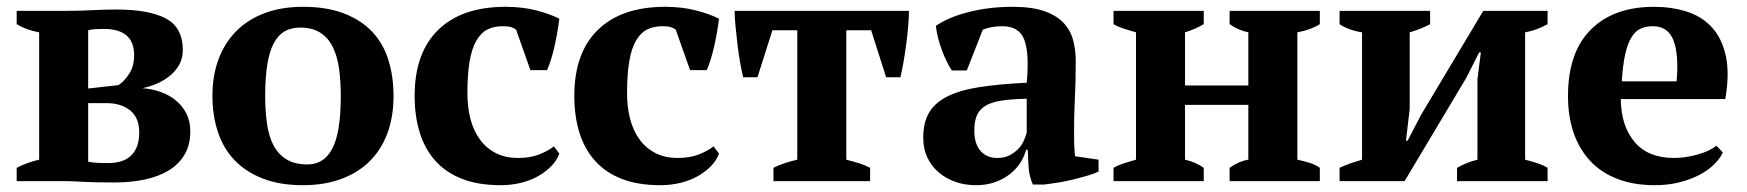

<svg xmlns="http://www.w3.org/2000/svg" viewBox="-20 -532 5132 564"><path d="M539 -146Q539 -106 522 -77.5Q505 -49 475 -31Q445 -13 404.5 -4.5Q364 4 318 4Q286 4 263 3.5Q240 3 223 2Q206 1 193.5 0.5Q181 0 170 0H29V-39Q60 -55 95 -63V-437Q57 -444 29 -461V-500H164Q212 -500 249 -502Q286 -504 323 -504Q418 -504 467.5 -477.5Q517 -451 517 -385Q517 -361 506.5 -342Q496 -323 478.5 -309Q461 -295 440 -286Q419 -277 398 -273Q426 -271 451.5 -262Q477 -253 496.5 -237Q516 -221 527.5 -198.5Q539 -176 539 -146ZM239 -57Q253 -54 269.5 -53.5Q286 -53 298 -53Q343 -53 366 -76Q389 -99 389 -143Q389 -186 362.5 -207.5Q336 -229 293 -229H239ZM239 -272 328 -282Q344 -292 359 -314.5Q374 -337 374 -370Q374 -447 285 -447Q274 -447 262 -446.5Q250 -446 239 -443Z M604 0ZM604 -250Q604 -311 622.5 -359.5Q641 -408 675.5 -442Q710 -476 759 -494Q808 -512 870 -512Q940 -512 990.5 -492.5Q1041 -473 1073.5 -438.5Q1106 -404 1121 -355.5Q1136 -307 1136 -250Q1136 -189 1118 -140.5Q1100 -92 1065.5 -58Q1031 -24 981.5 -6Q932 12 870 12Q802 12 752 -7.5Q702 -27 669 -61.5Q636 -96 620 -144.5Q604 -193 604 -250ZM759 -250Q759 -205 764.5 -167.5Q770 -130 784 -104Q798 -78 822 -63.5Q846 -49 884 -49Q906 -49 924 -59.5Q942 -70 955 -93.5Q968 -117 974.5 -155.5Q981 -194 981 -250Q981 -296 975.5 -333Q970 -370 956.5 -396Q943 -422 920 -436.5Q897 -451 862 -451Q836 -451 817 -440.5Q798 -430 785 -406.5Q772 -383 765.5 -344.5Q759 -306 759 -250Z M1198 0ZM1623 -81Q1616 -61 1600 -44.5Q1584 -28 1561.5 -15Q1539 -2 1510.5 5Q1482 12 1451 12Q1385 12 1337.5 -6.5Q1290 -25 1259 -59.5Q1228 -94 1213 -142.5Q1198 -191 1198 -250Q1198 -377 1267.5 -444.5Q1337 -512 1465 -512Q1514 -512 1555 -501.5Q1596 -491 1623 -477Q1621 -460 1617.5 -439.5Q1614 -419 1609.5 -398.5Q1605 -378 1599 -358.5Q1593 -339 1587 -326H1538L1496 -445Q1489 -450 1481 -452.5Q1473 -455 1457 -455Q1431 -455 1412 -445.5Q1393 -436 1379.5 -413Q1366 -390 1359.5 -352Q1353 -314 1353 -258Q1353 -217 1362 -182.5Q1371 -148 1389.5 -122.5Q1408 -97 1436 -82.5Q1464 -68 1502 -68Q1537 -68 1563 -78Q1589 -88 1607 -102Z M1667 0ZM2092 -81Q2085 -61 2069 -44.5Q2053 -28 2030.5 -15Q2008 -2 1979.5 5Q1951 12 1920 12Q1854 12 1806.5 -6.5Q1759 -25 1728 -59.5Q1697 -94 1682 -142.5Q1667 -191 1667 -250Q1667 -377 1736.5 -444.5Q1806 -512 1934 -512Q1983 -512 2024 -501.5Q2065 -491 2092 -477Q2090 -460 2086.5 -439.5Q2083 -419 2078.5 -398.5Q2074 -378 2068 -358.5Q2062 -339 2056 -326H2007L1965 -445Q1958 -450 1950 -452.5Q1942 -455 1926 -455Q1900 -455 1881 -445.5Q1862 -436 1848.5 -413Q1835 -390 1828.5 -352Q1822 -314 1822 -258Q1822 -217 1831 -182.5Q1840 -148 1858.5 -122.5Q1877 -97 1905 -82.5Q1933 -68 1971 -68Q2006 -68 2032 -78Q2058 -88 2076 -102Z M2536 0H2252V-39Q2267 -47 2286 -53Q2305 -59 2322 -63V-443H2249L2205 -305H2163Q2158 -326 2153.5 -352Q2149 -378 2146 -404.5Q2143 -431 2140.5 -456Q2138 -481 2138 -500H2650Q2650 -482 2648 -457Q2646 -432 2642.5 -405.5Q2639 -379 2634.5 -352.5Q2630 -326 2625 -305H2583L2539 -443H2466V-63Q2489 -57 2505 -52Q2521 -47 2536 -39Z M2692 0ZM3135 -145Q3135 -123 3135.5 -107Q3136 -91 3138 -73L3207 -63V-28Q3195 -22 3174.5 -16Q3154 -10 3131.5 -4.5Q3109 1 3087 4.5Q3065 8 3048 10H3014Q3004 -13 3002 -36Q3000 -59 2999 -92H2994Q2989 -72 2977 -53.5Q2965 -35 2946.5 -20.5Q2928 -6 2903 3Q2878 12 2847 12Q2814 12 2786 2Q2758 -8 2737 -26Q2716 -44 2704 -69.5Q2692 -95 2692 -127Q2692 -172 2709 -201Q2726 -230 2762.5 -248.5Q2799 -267 2856.5 -276Q2914 -285 2996 -289Q3004 -375 2989 -415Q2974 -455 2924 -455Q2893 -455 2867 -445L2820 -325H2776Q2768 -337 2760.5 -352.5Q2753 -368 2746.5 -385.5Q2740 -403 2735.5 -421Q2731 -439 2729 -456Q2767 -482 2827 -497Q2887 -512 2954 -512Q3011 -512 3047 -499.5Q3083 -487 3103.5 -465.5Q3124 -444 3132 -415Q3140 -386 3140 -353Q3140 -293 3137.5 -244.5Q3135 -196 3135 -145ZM2910 -68Q2931 -68 2946 -76Q2961 -84 2971.5 -95Q2982 -106 2987.5 -119Q2993 -132 2996 -142V-242Q2949 -241 2919 -236Q2889 -231 2872 -219.5Q2855 -208 2848.5 -190.5Q2842 -173 2842 -148Q2842 -110 2860 -89Q2878 -68 2910 -68Z M3516 0H3251V-39Q3265 -47 3282 -52.5Q3299 -58 3317 -63V-437Q3299 -442 3282 -447.5Q3265 -453 3251 -461V-500H3516V-461Q3493 -447 3461 -437V-281H3647V-437Q3618 -443 3592 -461V-500H3857V-461Q3830 -444 3791 -437V-63Q3809 -59 3826 -54Q3843 -49 3857 -39V0H3592V-39Q3618 -58 3647 -63V-224H3461V-63Q3478 -59 3491.5 -53Q3505 -47 3516 -39Z M3915 -500H4181V-461Q4170 -455 4155.5 -449Q4141 -443 4121 -437V-212L4110 -119H4115L4154 -194L4337 -500H4526V-461Q4494 -443 4460 -437V-63Q4479 -58 4496 -52.5Q4513 -47 4526 -39V0H4260V-39Q4288 -55 4320 -63V-299L4330 -378H4325L4287 -303L4106 0H3915V-39Q3932 -47 3948 -52.5Q3964 -58 3981 -63V-437Q3942 -443 3915 -461Z M4586 0ZM5041 -84Q5033 -67 5015.5 -49.5Q4998 -32 4972.5 -18.5Q4947 -5 4913.5 3.5Q4880 12 4841 12Q4779 12 4731 -6.5Q4683 -25 4651 -59.5Q4619 -94 4602.5 -142Q4586 -190 4586 -250Q4586 -378 4653 -445Q4720 -512 4839 -512Q4890 -512 4934.5 -498Q4979 -484 5008.5 -452Q5038 -420 5049.5 -368Q5061 -316 5048 -241H4741Q4742 -162 4781.5 -115Q4821 -68 4898 -68Q4931 -68 4966.5 -78Q5002 -88 5022 -104ZM4835 -455Q4815 -455 4799.5 -448Q4784 -441 4772.5 -422.5Q4761 -404 4754 -372.5Q4747 -341 4744 -293H4905Q4912 -371 4896 -413Q4880 -455 4835 -455Z"/></svg>

Font: PT Serif
Style: Bold
Weight: 700
Designer: A.Korolkova, O.Umpeleva, V.Yefimov
Foundry: ParaType Ltd
Version: Version 1.000W OFL; ttfautohint (v1.6)